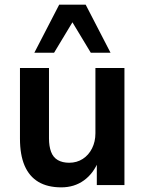

<svg xmlns="http://www.w3.org/2000/svg" viewBox="-20 -797 623 827"><path d="M244 10Q185 10 145.5 -13.5Q106 -37 86 -83.5Q66 -130 66 -200V-504H191V-201Q191 -167 200 -143Q209 -119 229 -107.5Q249 -96 278 -96Q311 -96 336.5 -112.5Q362 -129 376.5 -158Q391 -187 391 -223V-504H516V0H397V-105H405Q383 -50 341.5 -20Q300 10 244 10ZM128 -570 235 -777H349L456 -570H371L292 -701L213 -570Z"/></svg>

Font: Nunitoga
Style: Bold
Weight: 700
Designer: Vernon Adams
Foundry: Vernon Adams
Version: Version 1.0